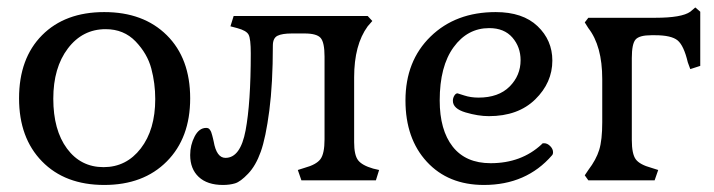

<svg xmlns="http://www.w3.org/2000/svg" viewBox="-20 -494 1957 526"><path d="M126 -223.6Q126 -308.6 166 -361.3Q206.1 -414.1 269.5 -414.1Q319.3 -414.1 351.6 -380.4Q383.8 -346.7 394.5 -306.2Q405.3 -265.6 405.3 -222.7Q405.3 -138.7 365.7 -87.4Q326.2 -36.1 263.7 -36.1Q201.2 -36.1 163.6 -86.9Q126 -137.7 126 -223.6ZM501 -224.6Q501 -334 437 -397.5Q373 -460.9 265.6 -460.9Q158.2 -460.9 95.2 -397.5Q32.2 -334 32.2 -224.6Q32.2 -116.2 95.2 -51.8Q158.2 12.7 265.6 12.7Q373 12.7 437 -51.8Q501 -116.2 501 -224.6Z M727.5 -369.1Q727.5 -389.6 740.2 -396Q752.9 -402.3 779.3 -402.3H814.5Q847.7 -402.3 858.4 -390.1Q869.1 -377.9 869.1 -338.9V-112.3Q869.1 -73.2 857.9 -58.1Q846.7 -43 814.5 -34.2L795.9 -28.3L805.7 0H1009.8L1018.6 -28.3L1002 -32.2Q971.7 -41 960.9 -55.2Q950.2 -69.3 950.2 -104.5V-282.2Q950.2 -371.1 987.3 -421.9L1000 -436.5L987.3 -450.2H620.1L611.3 -421.9L629.9 -417Q655.3 -410.2 661.1 -398.9Q667 -387.7 667 -347.7Q667 -211.9 652.8 -136.7Q638.7 -61.5 597.7 -61.5Q573.2 -61.5 565.4 -106.4Q564.5 -109.4 563.5 -114.7Q562.5 -120.1 561.5 -122.6Q560.5 -125 559.6 -128.9Q558.6 -132.8 557.1 -135.3Q555.7 -137.7 554.2 -139.6Q552.7 -141.6 550.3 -142.6Q547.9 -143.6 544.9 -143.6Q525.4 -143.6 513.2 -120.1Q501 -96.7 501 -69.3Q501 -31.2 524.4 -9.3Q547.9 12.7 590.8 12.7Q609.4 12.7 624 8.3Q638.7 3.9 659.7 -18.1Q680.7 -40 694.3 -78.1Q708 -116.2 717.8 -190.9Q727.5 -265.6 727.5 -369.1Z M1492.2 -68.4Q1495.1 -71.3 1495.1 -77.1Q1495.1 -85.9 1487.3 -93.8Q1479.5 -101.6 1470.7 -101.6Q1464.8 -101.6 1463.9 -98.6Q1408.2 -46.9 1324.2 -46.9Q1255.9 -46.9 1220.2 -92.3Q1184.6 -137.7 1184.6 -218.8Q1184.6 -312.5 1222.7 -364.7Q1260.7 -417 1320.3 -417Q1361.3 -417 1383.8 -391.1Q1406.2 -365.2 1406.2 -329.1Q1406.2 -287.1 1376 -256.8Q1345.7 -226.6 1291 -226.6Q1269.5 -226.6 1252 -232.4Q1234.4 -238.3 1233.4 -238.3Q1228.5 -238.3 1224.6 -231.9Q1220.7 -225.6 1220.7 -217.8Q1220.7 -196.3 1255.4 -186Q1290 -175.8 1319.3 -175.8Q1399.4 -175.8 1446.3 -221.7Q1493.2 -267.6 1493.2 -328.1Q1493.2 -383.8 1452.6 -422.4Q1412.1 -460.9 1337.9 -460.9Q1228.5 -460.9 1159.7 -394Q1090.8 -327.1 1090.8 -218.8Q1090.8 -114.3 1149.4 -50.8Q1208 12.7 1305.7 12.7Q1421.9 12.7 1492.2 -68.4Z M1773.4 0 1783.2 -28.3 1764.6 -34.2Q1732.4 -43 1721.7 -57.6Q1710.9 -72.3 1710.9 -110.4V-335Q1710.9 -374 1721.2 -385.7Q1731.4 -397.5 1764.6 -397.5H1774.4Q1819.3 -397.5 1836.4 -383.3Q1853.5 -369.1 1864.3 -323.2L1871.1 -304.7L1898.4 -313.5V-461.9L1884.8 -473.6L1871.1 -461.9Q1847.7 -445.3 1775.4 -445.3H1591.8L1582 -432.6L1591.8 -417Q1629.9 -368.2 1629.9 -277.3V-159.2Q1629.9 -110.4 1621.6 -83.5Q1613.3 -56.6 1591.8 -28.3L1582 -13.7L1591.8 0Z"/></svg>

Font: Kurale
Style: Regular
Weight: 400
Version: 1.0; ttfautohint (v1.3)